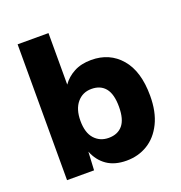

<svg xmlns="http://www.w3.org/2000/svg" viewBox="-129 -814 879 935"><g transform="rotate(-20 310.5 -347.0)"><path d="M370 10Q309 10 269 -17.5Q229 -45 209 -95L204 0H64V-704H224V-437Q247 -470 284.5 -490Q322 -510 374 -510Q469 -510 527 -442.5Q585 -375 585 -248Q585 -165 556.5 -107Q528 -49 479.5 -19.5Q431 10 370 10ZM326 -124Q373 -124 398.5 -154.5Q424 -185 424 -250Q424 -315 399 -346Q374 -377 327 -377Q281 -377 252.5 -343Q224 -309 224 -249Q224 -187 252.5 -155.5Q281 -124 326 -124Z"/></g></svg>

Font: Prodigy Sans
Style: Bold
Weight: 700
Designer: Wei Huang
Foundry: Wei Huang
Version: Version 1.003; ttfautohint (v1.8.3)